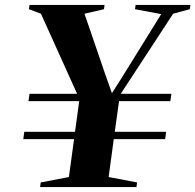

<svg xmlns="http://www.w3.org/2000/svg" viewBox="-20 -763 796 783"><path d="M100.5 -380.5H294.5L147 -707L98 -725.5L100.5 -743H406.5L404 -725.5L324.5 -707L413.5 -447.5L436.5 -383L477.5 -447.5L637.5 -705.5L530.5 -725.5L533 -743H756.5L754 -725.5L686 -707L472.5 -380.5H679L674.5 -350.5H465.5L448 -225.5H657.5L653.5 -195.5H444L423 -41L539 -19L536.5 0H143.5L146 -19L261 -41L282 -195.5H75L79 -225.5H286L303 -350.5H96Z"/></svg>

Font: Merriweather 144pt ExtraBold
Style: Italic
Weight: 800
Italic angle: -7.8°
Version: Version 2.101